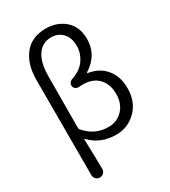

<svg xmlns="http://www.w3.org/2000/svg" viewBox="-238 -923 1099 1240"><g transform="rotate(-30 311.5 -303.5)"><path d="M90.8 160.2V-549.8Q90.8 -666 146.5 -736.8Q202.1 -807.6 308.6 -807.6Q391.6 -807.6 449.2 -757.8Q506.8 -708 506.8 -616.2Q506.8 -497.1 399.4 -429.7Q397.5 -427.7 397.5 -425.3Q397.5 -422.9 399.4 -422.9Q480.5 -411.1 527.3 -354.5Q574.2 -297.9 574.2 -211.9Q574.2 -108.4 511.7 -46.9Q449.2 14.6 363.3 14.6Q246.1 14.6 171.9 -63.5Q170.9 -65.4 168.9 -64.5Q167 -63.5 167 -61.5Q171.9 95.7 171.9 161.1Q171.9 176.8 161.1 188.5Q148.4 201.2 131.8 201.2Q115.2 201.2 103 189Q90.8 176.8 90.8 160.2ZM344.7 -53.7Q407.2 -53.7 449.7 -98.1Q492.2 -142.6 492.2 -215.8Q492.2 -287.1 451.2 -331.1Q410.2 -375 333 -375Q319.3 -375 306.6 -374Q293 -372.1 282.2 -379.4Q271.5 -386.7 268.6 -399.4Q266.6 -413.1 273.9 -424.3Q281.2 -435.5 293.9 -439.5Q361.3 -461.9 394 -508.8Q426.8 -555.7 426.8 -610.4Q426.8 -672.9 393.6 -707Q360.4 -741.2 309.6 -741.2Q245.1 -741.2 208 -688.5Q170.9 -635.7 169.9 -536.1Q168 -277.3 168 -147.5Q168 -139.6 172.9 -134.8Q240.2 -53.7 344.7 -53.7Z"/></g></svg>

Font: Gen Jyuu Gothic P Normal
Style: Regular
Weight: 300
Designer: [Source Han Sans]
Ryoko NISHIZUKA  (kana & ideographs); Paul D. Hunt (Latin, Greek & Cyrillic); Wenlong ZHANG  (bopomofo
Version: Version 1.002.20150607